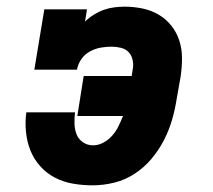

<svg xmlns="http://www.w3.org/2000/svg" viewBox="-20 -548 640 576"><path d="M258 8Q228 8 199 3Q170 -2 145 -15Q120 -28 101 -49Q82 -70 71.5 -96Q61 -122 58 -152Q55 -182 59 -211H205Q203 -194 203.5 -177Q204 -160 209.5 -145.5Q215 -131 228.5 -121.5Q242 -112 259 -112Q275 -112 290 -120Q305 -128 316.5 -141Q328 -154 335.5 -169.5Q343 -185 349 -200H212L231 -320H375L378 -339Q381 -353 378 -367.5Q375 -382 366 -391.5Q357 -401 343 -404.5Q329 -408 315 -408Q298 -408 281.5 -405Q265 -402 249.5 -393.5Q234 -385 224 -370.5Q214 -356 211 -339H83L113 -520H241L235 -483Q247 -495 261.5 -504Q276 -513 291.5 -518.5Q307 -524 323 -526Q339 -528 354 -528Q381 -528 407.5 -522.5Q434 -517 456 -504Q478 -491 494 -471Q510 -451 518 -426Q526 -401 526 -374Q526 -347 522 -319L510 -251Q505 -219 496 -188Q487 -157 471.5 -127Q456 -97 434 -71Q412 -45 383.5 -26.5Q355 -8 322.5 0Q290 8 258 8Z"/></svg>

Font: Iosevka Etoile Heavy Oblique
Style: Regular
Weight: 900
Italic angle: -9°
Designer: Belleve Invis
Foundry: Belleve Invis
Version: Version 15.5.2; ttfautohint (v1.8.4)